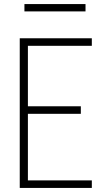

<svg xmlns="http://www.w3.org/2000/svg" viewBox="-20 -923 540 943"><path d="M77 0V-735H431V-698H117V-401H377V-364H117V-37H431V0ZM100 -867V-903H400V-867Z"/></svg>

Font: Iosevka SS04 Extralight
Style: Regular
Weight: 200
Monospace: yes
Designer: Belleve Invis
Foundry: Belleve Invis
Version: Version 19.0.0; ttfautohint (v1.8.4)